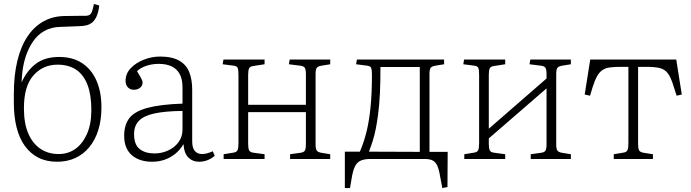

<svg xmlns="http://www.w3.org/2000/svg" viewBox="-20 -804 3494 971"><path d="M269 14Q215 14 174.5 -6.5Q134 -27 106 -65.5Q78 -104 64 -159.5Q50 -215 50 -283V-330Q50 -424 68 -497.5Q86 -571 120 -621Q154 -671 202 -697Q250 -723 310 -723Q328 -723 345 -723.5Q362 -724 379 -724Q396 -724 411 -724Q426 -724 434 -729.5Q442 -735 446 -748Q448 -755 451 -766Q454 -777 455 -784L482 -776Q478 -743 469 -722.5Q460 -702 447 -691Q434 -680 417 -676Q410 -674 400.5 -673Q391 -672 377 -671.5Q363 -671 340.5 -670Q318 -669 285 -668Q240 -667 205.5 -648Q171 -629 147.5 -595Q124 -561 109.5 -516.5Q95 -472 91 -417L89 -387Q116 -447 161.5 -481.5Q207 -516 279 -516Q348 -516 395.5 -484.5Q443 -453 468 -396Q493 -339 493 -261Q493 -197 477 -146Q461 -95 431 -59Q401 -23 360 -4.5Q319 14 269 14ZM277 -25Q324 -25 360.5 -50.5Q397 -76 419.5 -126Q442 -176 442 -248Q442 -324 422.5 -375Q403 -426 365 -451.5Q327 -477 271 -477Q197 -477 149 -422.5Q101 -368 101 -257Q101 -180 123 -129Q145 -78 184.5 -51.5Q224 -25 277 -25Z M749 14Q685 14 646.5 -19.5Q608 -53 608 -117Q608 -173 634.5 -207Q661 -241 726 -258.5Q791 -276 903 -280V-362Q903 -405 888 -431Q873 -457 846.5 -469Q820 -481 783 -481Q749 -481 719.5 -471Q690 -461 673 -444Q684 -426 690 -415.5Q696 -405 698.5 -398.5Q701 -392 701 -386Q701 -370 688 -360Q675 -350 657 -350Q639 -350 627 -362Q615 -374 615 -395Q615 -432 641.5 -459.5Q668 -487 708 -502.5Q748 -518 789 -518Q850 -518 886 -497.5Q922 -477 937 -439.5Q952 -402 952 -350V-88Q952 -57 965 -41Q978 -25 1002 -25Q1015 -25 1029 -29Q1043 -33 1056 -39L1066 -16Q1050 -2 1029.5 6Q1009 14 986 14Q954 14 932.5 -7.5Q911 -29 908 -75Q890 -45 865.5 -25.5Q841 -6 812 4Q783 14 749 14ZM762 -28Q797 -28 829.5 -42.5Q862 -57 882.5 -84.5Q903 -112 903 -149V-243Q814 -242 760 -230Q706 -218 682 -192.5Q658 -167 658 -126Q658 -73 686 -50.5Q714 -28 762 -28Z M1111 0V-24L1160 -32Q1176 -34 1181 -44Q1186 -54 1186 -80V-425Q1186 -451 1182 -460.5Q1178 -470 1161 -472L1106 -479L1110 -503H1318V-479L1260 -470Q1245 -468 1240 -458.5Q1235 -449 1235 -426V-274H1527V-429Q1527 -452 1521.5 -461Q1516 -470 1497 -472L1441 -479L1445 -503H1650V-479L1607 -472Q1588 -469 1582 -461Q1576 -453 1576 -430V-73Q1576 -51 1582 -42.5Q1588 -34 1607 -31L1650 -24V0H1447V-24L1497 -31Q1516 -33 1521.5 -42Q1527 -51 1527 -74V-237H1235V-76Q1235 -53 1240 -43.5Q1245 -34 1260 -32L1318 -24V0Z M2217 147 2206 89Q2200 52 2191 33Q2182 14 2167 7Q2152 0 2128 0H1854Q1822 0 1804 8.5Q1786 17 1776.5 35Q1767 53 1761 83L1750 147H1724V-37H1800Q1821 -86 1834 -139.5Q1847 -193 1854 -262.5Q1861 -332 1861 -425Q1861 -451 1857 -460.5Q1853 -470 1836 -472L1781 -479L1785 -503H2226V-479L2183 -472Q2164 -469 2158 -461Q2152 -453 2152 -430V-36H2244L2243 142ZM1846 -37 2103 -36V-465H1904Q1904 -432 1903.5 -399Q1903 -366 1901.5 -334.5Q1900 -303 1897.5 -275Q1895 -247 1892 -224Q1887 -186 1880.5 -153Q1874 -120 1865 -91.5Q1856 -63 1846 -37Z M2328 0V-24L2377 -32Q2393 -34 2398 -44Q2403 -54 2403 -80V-425Q2403 -451 2399 -460.5Q2395 -470 2378 -472L2323 -479L2327 -503H2535V-479L2477 -470Q2462 -468 2457 -458.5Q2452 -449 2452 -426V-153L2744 -407V-429Q2744 -452 2738.5 -461Q2733 -470 2714 -472L2658 -479L2662 -503H2867V-479L2824 -472Q2805 -469 2799 -461Q2793 -453 2793 -430V-73Q2793 -51 2799 -42.5Q2805 -34 2824 -31L2867 -24V0H2664V-24L2714 -31Q2733 -33 2738.5 -42Q2744 -51 2744 -74V-357L2452 -104V-76Q2452 -53 2457 -43.5Q2462 -34 2477 -32L2535 -24V0Z M3084 0V-24L3132 -32Q3148 -34 3153 -44Q3158 -54 3158 -80V-466H3119Q3086 -466 3064 -463Q3042 -460 3026.5 -449.5Q3011 -439 2999.5 -418.5Q2988 -398 2977 -363L2964 -320L2937 -326L2965 -503H3400L3428 -326L3402 -320L3388 -363Q3374 -411 3358 -432.5Q3342 -454 3316 -460Q3290 -466 3247 -466H3207V-76Q3207 -53 3212 -44Q3217 -35 3232 -32L3282 -24V0Z"/></svg>

Font: Literata 18pt ExtraLight
Style: Regular
Weight: 250
Designer: Latin by Veronika Burian and Jose Scaglione. Greek by Irene Vlachou. Cyrillic by Vera Evstafieva.
Foundry: TypeTogether
Version: Version 3.103;gftools[0.9.29]